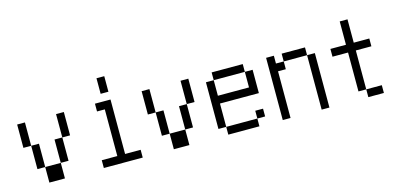

<svg xmlns="http://www.w3.org/2000/svg" viewBox="-62 -1089 3125 1490"><g transform="rotate(-15 1500.0 -344.0)"><path d="M187.5 -125Q187.5 -125 187.5 0H312.5Q312.5 0 312.5 -125ZM187.5 -125V-312.5H125V-125ZM312.5 -125H375V-312.5H312.5ZM125 -312.5V-500H62.5V-312.5ZM375 -312.5H437.5V-500H375Z M937.5 0V-62.5H812.5V-500H687.5V-437.5H750Q750 -437.5 750 -62.5H625V0ZM750 -687.5Q750 -687.5 750 -562.5H812.5Q812.5 -562.5 812.5 -687.5Z M1187.5 -125Q1187.5 -125 1187.5 0H1312.5Q1312.5 0 1312.5 -125ZM1187.5 -125V-312.5H1125V-125ZM1312.5 -125H1375V-312.5H1312.5ZM1125 -312.5V-500H1062.5V-312.5ZM1375 -312.5H1437.5V-500H1375Z M1937.5 -62.5V-125H1875V-62.5H1625V0H1875V-62.5ZM1625 -62.5V-250H1937.5V-437.5H1875Q1875 -437.5 1875 -312.5H1625Q1625 -312.5 1625 -437.5H1562.5Q1562.5 -437.5 1562.5 -62.5ZM1625 -437.5H1875V-500H1625Z M2062.5 -500Q2062.5 -500 2062.5 0H2125Q2125 0 2125 -375H2187.5V-437.5H2125V-500ZM2375 -437.5V0H2437.5V-437.5ZM2187.5 -437.5H2375V-500H2187.5Z M2875 0V-62.5H2750V0ZM2875 -375V-437.5H2750V-625H2687.5V-437.5H2562.5V-375H2687.5V-62.5H2750V-375Z"/></g></svg>

Font: Unifont
Style: Regular
Weight: 500
Version: Version 15.1.04